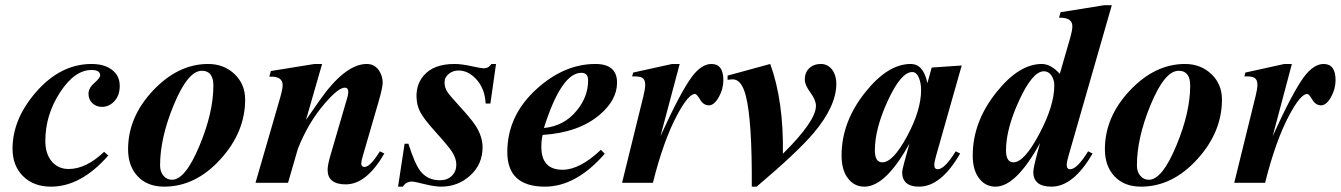

<svg xmlns="http://www.w3.org/2000/svg" viewBox="-20 -697 5112 732"><path d="M436.5 -369.6Q436.5 -331.5 414.1 -309.1Q394.5 -289.6 368.7 -289.6Q346.7 -289.6 332 -303.7Q317.4 -317.9 317.4 -339.4Q317.4 -361.3 339.6 -380.6Q361.8 -399.9 361.8 -409.7Q361.8 -430.2 329.1 -430.2Q264.2 -430.2 208.5 -344.2Q152.8 -258.3 152.8 -159.7Q152.8 -110.8 177.2 -81.8Q201.7 -52.7 241.7 -52.7Q308.1 -52.7 377 -118.2L392.6 -104Q289.1 14.6 174.3 14.6Q108.4 14.6 68.1 -25.1Q27.8 -64.9 27.8 -129.9Q27.8 -242.2 116.2 -344.7Q210 -453.1 329.1 -453.1Q377 -453.1 405.8 -431.6Q436.5 -409.2 436.5 -369.6Z M914.6 -317.4Q914.6 -193.8 821.3 -90.8Q726.1 14.6 606 14.6Q541 14.6 503.9 -25.9Q468.3 -64.9 468.3 -127.9Q468.3 -251.5 564.5 -353Q659.7 -453.1 773.4 -453.1Q833.5 -453.1 874 -414.8Q914.6 -376.5 914.6 -317.4ZM793.5 -370.6Q793.5 -427.2 749.5 -427.2Q695.8 -427.2 641.6 -294.9Q590.3 -169.9 590.3 -66.4Q590.3 -42 603.3 -26.9Q616.2 -11.7 635.7 -11.7Q687 -11.7 741.2 -143.1Q793.5 -269 793.5 -370.6Z M1445.3 -111.8Q1377.4 5.9 1298.3 5.9Q1229 5.9 1229 -49.8Q1229 -68.4 1240.7 -107.9L1304.2 -325.2Q1314.9 -362.8 1294.4 -362.8Q1270 -362.8 1218.3 -302.7Q1155.8 -231 1115.7 -129.9L1078.1 0H954.1L1048.3 -325.2Q1057.6 -357.9 1057.6 -372.6Q1057.6 -407.2 1006.8 -404.8L1012.7 -426.3L1179.2 -453.1H1208L1146.5 -239.7L1197.3 -312.5Q1295.4 -453.1 1378.4 -453.1Q1409.7 -453.1 1426.8 -425.3Q1439 -404.8 1439 -381.8Q1439 -363.3 1422.4 -306.2L1362.8 -101.1Q1357.4 -83 1357.4 -73.7Q1357.4 -60.5 1369.6 -60.5Q1391.6 -60.5 1428.2 -120.1Z M1871.1 -453.1 1849.6 -302.2H1831.5Q1828.6 -360.4 1794.4 -396.5Q1764.2 -428.2 1728.5 -428.2Q1707.5 -428.2 1691.9 -416Q1674.8 -402.8 1674.8 -382.8Q1674.8 -362.8 1686.5 -345.2Q1696.3 -331.1 1733.4 -290.5Q1777.3 -242.7 1793.9 -216.8Q1819.8 -175.8 1819.8 -135.7Q1819.8 -69.8 1771.5 -26.9Q1725.6 14.6 1661.1 14.6Q1638.2 14.6 1598.1 4.9Q1558.1 -4.9 1552.2 -4.9Q1527.3 -4.9 1516.1 14.6H1497.6L1522.5 -148.9H1537.1Q1561 -73.2 1582.5 -44.9Q1609.9 -9.8 1657.2 -9.8Q1685.5 -9.8 1702.6 -26.6Q1719.7 -43.5 1719.7 -69.3Q1719.7 -93.3 1703.1 -118.7Q1689.5 -139.6 1641.1 -193.4Q1596.2 -242.7 1581.5 -271Q1567.9 -297.9 1567.9 -331.1Q1567.9 -376.5 1594.7 -408.2Q1632.3 -453.1 1712.9 -453.1Q1739.3 -453.1 1777.3 -444.8Q1815.4 -436.5 1823.7 -436.5Q1842.8 -436.5 1853.5 -453.1Z M2332.5 -381.8Q2332.5 -315.9 2266.1 -259.3Q2186 -191.4 2048.8 -182.6Q2043.9 -164.6 2043.9 -136.7Q2043.9 -49.8 2125 -49.8Q2190.4 -49.8 2271 -126L2285.6 -110.8Q2176.3 14.6 2057.6 14.6Q1914.1 14.6 1914.1 -117.2Q1914.1 -258.3 2028.8 -360.4Q2132.8 -453.1 2250 -453.1Q2332.5 -453.1 2332.5 -381.8ZM2222.2 -390.6Q2222.2 -419.4 2196.3 -419.4Q2120.1 -419.4 2053.7 -209Q2130.9 -216.3 2179.2 -275.9Q2222.2 -328.6 2222.2 -390.6Z M2737.8 -391.6Q2737.8 -357.4 2720.2 -326.4Q2702.6 -295.4 2682.6 -295.4Q2662.1 -295.4 2649.2 -317.1Q2636.2 -338.9 2629.9 -338.9Q2604.5 -338.9 2561.5 -258.3Q2509.3 -160.6 2469.2 0H2351.6L2432.6 -329.1Q2439.9 -358.4 2439.9 -374Q2439.9 -394 2427.7 -400.9Q2417.5 -406.7 2390.1 -405.8L2394 -420.4L2542.5 -453.1H2571.3L2498 -177.7Q2574.2 -345.7 2618.2 -404.8Q2654.8 -453.1 2692.4 -453.1Q2737.8 -453.1 2737.8 -391.6Z M3168.5 -377.9Q3168.5 -292.5 3082 -189.9Q3020 -116.7 2864.7 14.6H2846.2Q2847.7 -236.3 2823.7 -330.6Q2807.6 -394.5 2773.9 -394.5Q2767.1 -394.5 2753.9 -392.6V-408.7L2916.5 -453.1Q2967.8 -312.5 2964.8 -110.8Q3090.8 -235.4 3090.8 -293.5Q3090.8 -315.4 3069.6 -344.2Q3048.3 -373 3048.3 -393.6Q3048.3 -420.4 3065.2 -436.8Q3082 -453.1 3109.9 -453.1Q3136.7 -453.1 3153.3 -430.2Q3168.5 -409.2 3168.5 -377.9Z M3646.5 -447.3 3548.3 -101.1Q3542 -78.6 3542 -67.9Q3542 -51.8 3555.2 -51.8Q3581.5 -51.8 3623.5 -120.1L3640.6 -111.8Q3567.9 14.6 3483.9 14.6Q3419.4 14.6 3419.4 -41.5Q3419.4 -51.3 3447.3 -149.9Q3356.9 14.6 3275.4 14.6Q3238.3 14.6 3214.8 -14.6Q3188.5 -46.4 3188.5 -104Q3188.5 -232.4 3278.8 -345.2Q3364.7 -453.1 3452.1 -453.1Q3501 -453.1 3515.6 -379.9L3532.2 -439.5ZM3491.7 -354Q3491.7 -379.4 3483.9 -398.9Q3474.6 -422.4 3458 -422.4Q3415 -422.4 3364.3 -312Q3315.4 -205.6 3315.4 -124Q3315.4 -78.1 3343.8 -78.1Q3384.8 -78.1 3438.2 -177.5Q3491.7 -276.9 3491.7 -354Z M4218.8 -677.2 4053.2 -101.1Q4046.9 -79.1 4046.9 -67.9Q4046.9 -51.8 4060.1 -51.8Q4086.4 -51.8 4128.4 -120.1L4145.5 -111.8Q4072.3 14.6 3988.8 14.6Q3919.4 14.6 3919.4 -41.5Q3919.4 -60.1 3945.3 -151.9Q3854 14.6 3775.4 14.6Q3738.3 14.6 3714.8 -14.6Q3688.5 -46.4 3688.5 -104Q3688.5 -232.4 3778.8 -345.2Q3864.7 -453.1 3952.1 -453.1Q3986.3 -453.1 4020.5 -415.5L4059.1 -549.3Q4068.4 -581.5 4068.4 -596.7Q4068.4 -631.3 4017.6 -629.4L4023.4 -650.4L4189.9 -677.2ZM3999.5 -371.1Q3999.5 -393.6 3988.5 -409.4Q3977.5 -425.3 3960 -425.3Q3916.5 -425.3 3865.2 -313.5Q3815.4 -205.1 3815.4 -124Q3815.4 -78.1 3843.8 -78.1Q3884.8 -78.1 3942.1 -186Q3999.5 -293.9 3999.5 -371.1Z M4638.7 -317.4Q4638.7 -193.8 4545.4 -90.8Q4450.2 14.6 4330.1 14.6Q4265.1 14.6 4228 -25.9Q4192.4 -64.9 4192.4 -127.9Q4192.4 -251.5 4288.6 -353Q4383.8 -453.1 4497.6 -453.1Q4557.6 -453.1 4598.1 -414.8Q4638.7 -376.5 4638.7 -317.4ZM4517.6 -370.6Q4517.6 -427.2 4473.6 -427.2Q4419.9 -427.2 4365.7 -294.9Q4314.5 -169.9 4314.5 -66.4Q4314.5 -42 4327.4 -26.9Q4340.3 -11.7 4359.9 -11.7Q4411.1 -11.7 4465.3 -143.1Q4517.6 -269 4517.6 -370.6Z M5071.8 -391.6Q5071.8 -357.4 5054.2 -326.4Q5036.6 -295.4 5016.6 -295.4Q4996.1 -295.4 4983.2 -317.1Q4970.2 -338.9 4963.9 -338.9Q4938.5 -338.9 4895.5 -258.3Q4843.3 -160.6 4803.2 0H4685.5L4766.6 -329.1Q4773.9 -358.4 4773.9 -374Q4773.9 -394 4761.7 -400.9Q4751.5 -406.7 4724.1 -405.8L4728 -420.4L4876.5 -453.1H4905.3L4832 -177.7Q4908.2 -345.7 4952.1 -404.8Q4988.8 -453.1 5026.4 -453.1Q5071.8 -453.1 5071.8 -391.6Z"/></svg>

Font: Dai Banna SIL Book
Style: BoldOblique
Weight: 700
Italic angle: -11°
Designer: Victor Gaultney
Foundry: SIL International
Version: Version 2.000